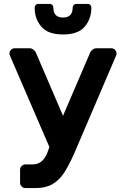

<svg xmlns="http://www.w3.org/2000/svg" viewBox="-20 -765 637 975"><path d="M231 -18 219 14C203.7 51.3 179 70 145 70H109C101.7 70 95.3 72.7 90 78C84.7 83.3 82 89.7 82 97V163C82 170.3 84.7 176.7 90 182C95.3 187.3 101.7 190 109 190H162C195.3 190 223.5 183.3 246.5 170C269.5 156.7 289.2 137.5 305.5 112.5C321.8 87.5 339 54.7 357 14L571 -486C571.7 -488 572 -490.3 572 -493C572 -500.3 569.3 -506.7 564 -512C558.7 -517.3 552.3 -520 545 -520H470C462.7 -520 455.8 -517.5 449.5 -512.5C443.2 -507.5 439 -502 437 -496L300 -177L163 -496C161 -502 156.8 -507.5 150.5 -512.5C144.2 -517.5 137.3 -520 130 -520H55C47.7 -520 41.3 -517.3 36 -512C30.7 -506.7 28 -500.3 28 -493C28 -490.3 28.3 -488 29 -486ZM161 -739.5C157.7 -735.8 156 -731.3 156 -726C156 -688.7 167.2 -656.7 189.5 -630C211.8 -603.3 248.7 -590 300 -590C351.3 -590 388.2 -603.3 410.5 -630C432.8 -656.7 444 -688.7 444 -726C444 -731.3 442.3 -735.8 439 -739.5C435.7 -743.2 431 -745 425 -745H368C362 -745 357.3 -743.2 354 -739.5C350.7 -735.8 349 -731.3 349 -726C349 -692.7 332.7 -676 300 -676C267.3 -676 251 -692.7 251 -726C251 -731.3 249.3 -735.8 246 -739.5C242.7 -743.2 238 -745 232 -745H175C169 -745 164.3 -743.2 161 -739.5Z"/></svg>

Font: Rubik
Style: Regular
Weight: 500
Designer: Hubert & Fischer
Foundry: Hubert & Fischer
Version: Version 1.100